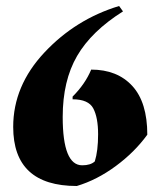

<svg xmlns="http://www.w3.org/2000/svg" viewBox="-20 -605 539 640"><path d="M189 -215Q189 -54 254 -54Q282 -54 296 -67Q307 -102 307 -157.5Q307 -213 291 -243.5Q275 -274 222 -274V-283Q264 -325 284 -373Q371 -373 421 -318.5Q471 -264 471 -156Q429 -98 366 -51.5Q303 -5 236 15Q24 15 24 -182Q24 -319 128 -430Q232 -541 377 -585L390 -567Q285 -501 237 -418.5Q189 -336 189 -215Z"/></svg>

Font: Almendra
Style: Bold
Weight: 700
Designer: Ana Sanfelippo
Foundry: Ana Sanfelippo
Version: Version 1.004